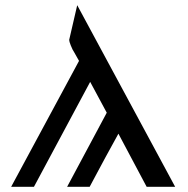

<svg xmlns="http://www.w3.org/2000/svg" viewBox="-20 -721 724 741"><path d="M23 0 285 -486 267 -518Q260 -528 253 -546Q247 -561 247 -567L278 -701L656 0H546L437 -205L386 -112Q373 -88 353 -50.5Q333 -13 326 0H239L392 -286L328 -405L111 0Z"/></svg>

Font: Coval
Style: Italic
Weight: 400
Foundry: Context Ltd
Version: Version 001.000